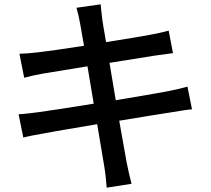

<svg xmlns="http://www.w3.org/2000/svg" viewBox="-20 -816 977 889"><path d="M66 -287 88 -179C110 -185 141 -191 182 -198C227 -207 325 -223 430 -241C446 -147 459 -70 463 -44C468 -15 471 17 474 53L589 35C581 4 573 -31 567 -61C562 -88 548 -165 532 -257C629 -273 720 -288 773 -296C810 -302 846 -308 869 -310L848 -415C825 -408 793 -401 754 -393C705 -384 614 -368 516 -352L487 -525L700 -559C728 -563 763 -568 781 -570L761 -674C741 -669 710 -661 680 -656C641 -648 559 -635 471 -621C462 -672 456 -710 454 -723C451 -746 448 -777 446 -796L334 -780C341 -757 346 -734 351 -707C354 -692 360 -655 369 -604C278 -590 195 -578 158 -574C126 -570 98 -568 70 -567L92 -456C118 -463 144 -469 178 -475C213 -481 295 -494 385 -509L414 -336C308 -319 208 -303 161 -297C132 -293 91 -288 66 -287Z"/></svg>

Font: GenEiGothic-pro-SemiBold
Style: Regular
Weight: 500
Designer: Ryoko NISHIZUKA (kana & ideographs); Paul D. Hunt (Latin, Greek & Cyrillic); Wenlong ZHANG (bopomofo); Sandoll Communica
Foundry: Adobe Systems Incorporated; o_tamon
Version: Version 1.000.140830